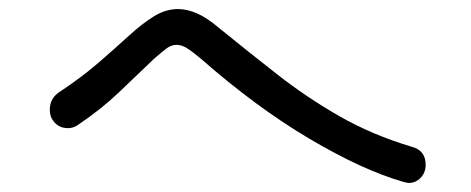

<svg xmlns="http://www.w3.org/2000/svg" viewBox="-20 -568 1040 424"><path d="M872 -166Q781 -192 663.5 -261.5Q546 -331 424 -438Q405 -454 393 -461.5Q381 -469 370 -469Q358 -469 347 -460.5Q336 -452 320 -438Q279 -399 242 -363.5Q205 -328 152 -292Q142 -285 130 -285Q107 -285 95 -305Q92 -310 91 -315.5Q90 -321 90 -326Q90 -350 110 -364Q160 -397 197.5 -429.5Q235 -462 264.5 -489Q294 -516 320 -532Q346 -548 373 -548Q393 -548 415 -538.5Q437 -529 464 -506Q528 -454 592.5 -403.5Q657 -353 729.5 -311.5Q802 -270 889 -244Q920 -236 920 -204Q920 -187 909 -175.5Q898 -164 883 -164Q880 -164 872 -166Z"/></svg>

Font: Kiwi Maru
Style: Regular
Weight: 400
Designer: Hiroki-Chan
Version: Version 1.100